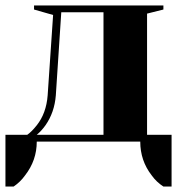

<svg xmlns="http://www.w3.org/2000/svg" viewBox="-30 -520 665 705"><path d="M-10 -25H70Q86 -36 105 -60Q140 -104 145 -170L165 -465L95 -485V-500H570V-485L510 -470V-25H600V165H570Q544 148 527 124Q485 70 485 0H105Q105 69 62 124Q45 148 20 165H-10ZM350 -25V-475H195L175 -170Q170 -107 137 -60Q122 -39 105 -25Z"/></svg>

Font: Yeseva One
Style: Regular
Weight: 400
Designer: Jovanny Lemonad
Foundry: Jovanny Lemonad
Version: Version 2.000